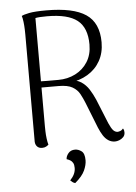

<svg xmlns="http://www.w3.org/2000/svg" viewBox="-60 -749 708 1002"><g transform="rotate(-5 294.0 -247.5)"><path d="M137 10Q121 10 111.5 0.5Q102 -9 101 -25V-587Q101 -595 100.5 -613.5Q100 -632 97.5 -653Q95 -674 91 -685Q101 -691 130.5 -697Q160 -703 221 -703Q362 -703 428 -658.5Q494 -614 494 -512Q494 -457 470.5 -415Q447 -373 404.5 -347.5Q362 -322 308 -316L309 -328Q347 -328 371 -312Q395 -296 411 -271Q427 -246 440 -216L492 -88Q504 -61 513.5 -50.5Q523 -40 536 -39Q541 -39 550 -42Q559 -45 566 -54Q570 -48 571 -43Q572 -38 572 -33Q572 -18 562.5 -8.5Q553 1 541 5.5Q529 10 519 10Q500 10 484.5 0Q469 -10 457.5 -28Q446 -46 436 -70L383 -204Q373 -229 360.5 -252Q348 -275 323 -289.5Q298 -304 250 -304H152L144 -337Q165 -336 191 -336Q217 -336 252 -336Q301 -336 341.5 -356.5Q382 -377 406 -415Q430 -453 430 -506Q430 -594 380.5 -633Q331 -672 222 -672Q200 -672 185 -671Q170 -670 161 -668V-101Q161 -93 161.5 -74.5Q162 -56 164.5 -36.5Q167 -17 171 -4Q167 0 158.5 5Q150 10 137 10ZM293 208Q285 206 279 201.5Q273 197 268 192Q283 176 290 160.5Q297 145 297 129Q297 112 291.5 102.5Q286 93 277.5 88Q269 83 259 80Q259 65 271.5 49.5Q284 34 307 34Q324 34 340.5 46Q357 58 357 94Q357 118 344 147Q331 176 293 208Z"/></g></svg>

Font: Arima Light
Style: Regular
Weight: 300
Designer: Joana Correia and Natanael Gama
Foundry: NDISCOVER
Version: Version 1.101;gftools[0.9.23]